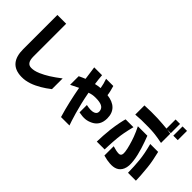

<svg xmlns="http://www.w3.org/2000/svg" viewBox="-39 -1540 2319 2319"><g transform="rotate(45 1120.5 -381.0)"><path d="M320 93C412 95 495 60 574 14C609 -6 646 -32 686 -63V-246C587 -170 519 -127 441 -93C396 -74 362 -67 329 -67C274 -67 249 -106 249 -185V-743H99V-160C99 -3 164 90 320 93Z M1002 98H1146C1127 45 1070 -123 1029 -345C1065 -357 1088 -363 1134 -363C1228 -363 1271 -340 1280 -292C1294 -222 1227 -202 1120 -226V-100C1206 -84 1253 -88 1314 -118C1376 -149 1409 -204 1409 -286C1409 -406 1338 -471 1212 -486C1208 -526 1195 -573 1183 -614H1060C1075 -573 1085 -534 1093 -488C1039 -481 1062 -485 1010 -474C1004 -518 998 -563 995 -610H861L868 -562C872 -532 877 -490 885 -438C859 -428 832 -415 804 -402V-255C846 -276 881 -294 907 -306C931 -176 962 -34 1002 98Z M2120 -702H2196V-860H2120ZM1517 2H1651C1651 2 1654 -116 1663 -203C1670 -272 1681 -330 1707 -434H1573C1565 -411 1543 -315 1531 -213C1523 -147 1518 -54 1517 2ZM1615 -557C1689 -563 1731 -565 1837 -563C1921 -561 1970 -556 2077 -535V-693C2067 -695 2046 -698 2016 -702H2077V-860H2001V-704C1959 -708 1902 -713 1838 -716C1769 -719 1690 -718 1615 -714ZM1701 56C1752 70 1777 74 1812 77C1894 84 1953 61 1982 -5C2000 -47 2001 -88 1993 -155C1980 -260 1934 -389 1899 -480H1737C1785 -384 1806 -320 1826 -248C1835 -215 1843 -183 1846 -155C1851 -115 1846 -81 1805 -82C1777 -83 1751 -88 1701 -103ZM1994 -434C2019 -338 2032 -274 2039 -203C2045 -139 2049 -73 2050 2H2185C2185 -34 2180 -123 2170 -214C2162 -289 2149 -347 2129 -434Z"/></g></svg>

Font: コーポレート・ロゴ ver3 Bold
Style: Regular
Weight: 700
Designer: [KANA_main] LOGOTYPE.JP [Source Han Sans] Ryoko NISHIZUKA 西塚涼子 (kana, bopomofo & ideographs); Paul D. Hunt (Latin, Greek
Version: Version 12.001;FEAKit 1.0